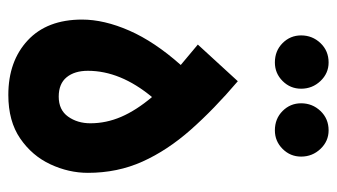

<svg xmlns="http://www.w3.org/2000/svg" viewBox="-194 -611 809 461"><g transform="rotate(90 210.5 -380.5)"><path d="M208 4Q127 4 77 -42.5Q27 -89 27 -173Q27 -226 53.5 -286.5Q80 -347 136 -410L87 -451L175 -547Q242 -490 291.5 -434Q341 -378 368 -318Q395 -258 395 -187Q395 -141 374.5 -97Q354 -53 312.5 -24.5Q271 4 208 4ZM212 -117Q244 -117 260 -139.5Q276 -162 276 -193Q276 -231 260.5 -267Q245 -303 213 -341Q150 -265 150 -187Q150 -155 165.5 -136Q181 -117 212 -117ZM293 -636Q265 -636 246.5 -654.5Q228 -673 228 -699Q228 -726 246.5 -745.5Q265 -765 293 -765Q319 -765 337.5 -745.5Q356 -726 356 -699Q356 -673 337.5 -654.5Q319 -636 293 -636ZM130 -636Q102 -636 83.5 -654.5Q65 -673 65 -699Q65 -726 83.5 -745.5Q102 -765 130 -765Q156 -765 174.5 -745.5Q193 -726 193 -699Q193 -673 174.5 -654.5Q156 -636 130 -636Z"/></g></svg>

Font: Noto Sans Arabic ExtCond
Style: Bold
Weight: 700
Width: 2
Designer: Monotype Design Team, Nadine Chahine, Nizar Qandah and Khaled Hosny
Foundry: Monotype Imaging Inc.
Version: Version 2.012; ttfautohint (v1.8.4.7-5d5b)